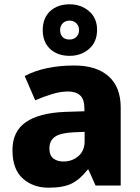

<svg xmlns="http://www.w3.org/2000/svg" viewBox="-20 -864 650 894"><path d="M326 -559Q429 -559 485.5 -509Q542 -459 542 -363V0H425L392 -74H388Q353 -29 314 -9.5Q275 10 206 10Q134 10 86 -33Q38 -76 38 -165Q38 -252 100 -295Q162 -338 282 -343L373 -346V-359Q373 -402 353 -420Q333 -438 297 -438Q262 -438 222.5 -426Q183 -414 144 -397L95 -510Q140 -534 198 -546.5Q256 -559 326 -559ZM323 -248Q260 -245 235 -226.5Q210 -208 210 -173Q210 -141 228 -126.5Q246 -112 275 -112Q316 -112 345 -137Q374 -162 374 -206V-250ZM304 -604Q248 -604 213.5 -636Q179 -668 179 -724Q179 -780 213.5 -812Q248 -844 304 -844Q357 -844 394.5 -812Q432 -780 432 -725Q432 -669 395 -636.5Q358 -604 304 -604ZM304 -680Q323 -680 335.5 -692Q348 -704 348 -724Q348 -744 335 -756Q322 -768 304 -768Q285 -768 272.5 -756Q260 -744 260 -724Q260 -704 271 -692Q282 -680 304 -680Z"/></svg>

Font: Noto Sans Khmer UI ExtraBold
Style: Regular
Weight: 800
Designer: Danh Hong and the Monotype Design Team
Foundry: Monotype Imaging Inc.
Version: Version 2.002; ttfautohint (v1.8.4.7-5d5b)